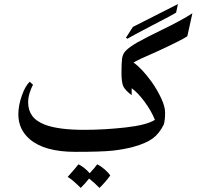

<svg xmlns="http://www.w3.org/2000/svg" viewBox="-20 -722 974 942"><path d="M899 -544Q869 -524 752 -470Q650 -426 635 -415Q675 -388 725 -319Q754 -277 772 -237.5Q790 -198 790 -170Q790 -134 784 -112Q762 -67 729.5 -43Q697 -19 636 -2Q588 11 533.5 17Q479 23 350 23Q198 23 126 -39Q70 -87 70 -161Q70 -204 87 -252.5Q104 -301 126 -321L142 -306Q134 -293 126 -268Q118 -243 118 -220Q118 -182 137.5 -154.5Q157 -127 201 -110Q268 -85 393 -85Q490 -85 594.5 -96.5Q699 -108 740 -134Q722 -179 688.5 -224Q655 -269 626 -289V-255Q593 -280 584.5 -299.5Q576 -319 576 -365Q576 -415 579 -435Q582 -460 601.5 -477.5Q621 -495 654 -514Q707 -543 765 -571Q871 -622 924 -657ZM726 -597Q621 -542 605 -532L598 -537L632 -590L853 -702L844 -660Q829 -650 726 -597ZM365 84Q396 100 420 128Q447 99 457 84Q475 93 493.5 109Q512 125 521 139Q497 172 468 200Q442 173 417 154Q400 176 376 200Q335 159 312 146Q354 99 365 84Z"/></svg>

Font: Katibeh
Style: Regular
Weight: 400
Designer: Arabic design by Kourosh Beigpour, Latin design by Eduardo Tunni, engineering by Lasse Fister
Version: Version 1.000